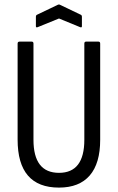

<svg xmlns="http://www.w3.org/2000/svg" viewBox="-20 -844 535 872"><path d="M248 8Q60 8 60 -210V-646Q60 -655 69 -655H124Q132 -655 132 -646V-209Q132 -59 248 -59Q363 -59 363 -209V-646Q363 -655 371 -655H427Q435 -655 435 -646V-209Q435 -102 387.5 -47Q340 8 248 8ZM152 -721Q143 -717 143 -725V-767Q143 -775 148 -777L242 -822Q248 -825 253 -822L347 -777Q352 -775 352 -767V-725Q352 -717 343 -721L248 -760Z"/></svg>

Font: Sofia Sans Cond
Style: Regular
Weight: 400
Width: 3
Designer: Botio Nikoltchev, Ani Petrova
Foundry: lettersoup
Version: Version 4.100; ttfautohint (v1.8.3)